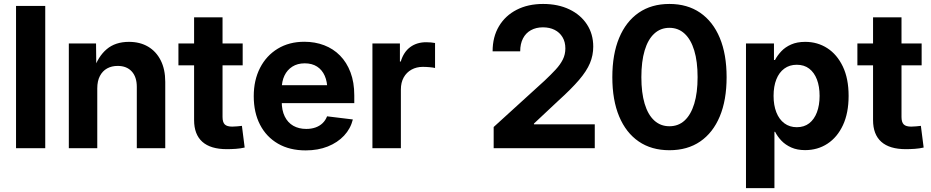

<svg xmlns="http://www.w3.org/2000/svg" viewBox="-20 -758 4763 982"><path d="M211.4 -727.5V0H62V-727.5Z M477.5 -306.2V0H332V-535.6H471.2L472.7 -400.4H459Q481.4 -468.8 525.6 -506.3Q569.8 -543.9 639.6 -543.9Q695.8 -543.9 737.3 -519.5Q778.8 -495.1 802 -449.2Q825.2 -403.3 825.2 -339.4V0H679.7V-313.5Q679.7 -364.3 653.8 -392.6Q627.9 -420.9 582 -420.9Q551.3 -420.9 527.8 -408Q504.4 -395 491 -369.4Q477.5 -343.8 477.5 -306.2Z M1221.2 -535.6V-423.8H892.6V-535.6ZM972.7 -669.4H1118.2V-159.7Q1118.2 -133.3 1129.4 -121.8Q1140.6 -110.4 1168 -110.4Q1177.7 -110.4 1193.4 -111.8Q1209 -113.3 1217.3 -114.3L1231.4 -3.4Q1210.4 1.5 1186.8 3.2Q1163.1 4.9 1140.1 4.9Q1057.1 4.9 1014.9 -32.7Q972.7 -70.3 972.7 -143.6Z M1543.5 11.2Q1461.4 11.2 1401.9 -23.2Q1342.3 -57.6 1310.1 -119.9Q1277.8 -182.1 1277.8 -266.1Q1277.8 -348.1 1310.1 -410.9Q1342.3 -473.6 1400.6 -509Q1459 -544.4 1536.6 -544.4Q1591.3 -544.4 1637.9 -526.6Q1684.6 -508.8 1719 -473.9Q1753.4 -439 1772.7 -387.9Q1792 -336.9 1792 -270.5V-230.5H1335V-322.3H1721.2L1654.3 -298.8Q1654.3 -339.8 1640.9 -370.4Q1627.4 -400.9 1601.6 -417.5Q1575.7 -434.1 1538.6 -434.1Q1501.5 -434.1 1475.1 -417.2Q1448.7 -400.4 1434.8 -371.1Q1420.9 -341.8 1420.9 -303.2V-238.8Q1420.9 -193.8 1436.3 -162.4Q1451.7 -130.9 1480 -114.7Q1508.3 -98.6 1546.4 -98.6Q1572.8 -98.6 1594 -106.2Q1615.2 -113.8 1630.1 -128.2Q1645 -142.6 1652.8 -163.1L1784.7 -147Q1772.9 -99.6 1739.7 -64.2Q1706.5 -28.8 1656.5 -8.8Q1606.4 11.2 1543.5 11.2Z M1884.8 0V-535.6H2025.4V-443.4H2029.8Q2044.4 -492.2 2078.1 -517.1Q2111.8 -542 2159.7 -542Q2171.4 -542 2183.6 -541Q2195.8 -540 2205.1 -538.1V-410.2Q2196.3 -412.6 2178 -414.3Q2159.7 -416 2142.6 -416Q2110.4 -416 2084.7 -401.9Q2059.1 -387.7 2044.7 -361.8Q2030.3 -335.9 2030.3 -300.3V0Z M2504.9 0V-108.4L2765.6 -345.7Q2798.3 -376.5 2822 -402.1Q2845.7 -427.7 2858.6 -453.6Q2871.6 -479.5 2871.6 -510.3Q2871.6 -543.9 2856.9 -568.1Q2842.3 -592.3 2816.7 -605.2Q2791 -618.2 2756.8 -618.2Q2721.7 -618.2 2695.3 -603.5Q2668.9 -588.9 2654.8 -561.3Q2640.6 -533.7 2640.6 -495.6H2499.5Q2499.5 -569.3 2532 -623.8Q2564.5 -678.2 2622.6 -708Q2680.7 -737.8 2757.8 -737.8Q2834 -737.8 2891.8 -710.2Q2949.7 -682.6 2981.9 -633.3Q3014.2 -584 3014.2 -519.5Q3014.2 -475.1 2997.3 -434.8Q2980.5 -394.5 2941.4 -348.9Q2902.3 -303.2 2835.4 -242.7L2710.9 -126V-122.1H3022V0Z M3403.8 10.3Q3312 10.3 3246.8 -34.4Q3181.6 -79.1 3146.7 -162.6Q3111.8 -246.1 3111.8 -363.3Q3111.8 -480.5 3146.7 -564.2Q3181.6 -647.9 3246.8 -692.9Q3312 -737.8 3403.8 -737.8Q3495.6 -737.8 3561 -692.9Q3626.5 -647.9 3661.4 -564.2Q3696.3 -480.5 3696.3 -363.3Q3696.3 -246.1 3661.4 -162.6Q3626.5 -79.1 3561.3 -34.4Q3496.1 10.3 3403.8 10.3ZM3403.8 -112.3Q3449.7 -112.3 3481.7 -141.8Q3513.7 -171.4 3530.8 -227.5Q3547.9 -283.7 3547.9 -363.3Q3547.9 -443.4 3530.8 -499.8Q3513.7 -556.2 3481.4 -585.9Q3449.2 -615.7 3403.8 -615.7Q3358.4 -615.7 3326.2 -585.9Q3293.9 -556.2 3277.1 -499.8Q3260.3 -443.4 3260.3 -363.3Q3260.3 -283.7 3277.1 -227.5Q3293.9 -171.4 3326.2 -141.8Q3358.4 -112.3 3403.8 -112.3Z M3795.4 204.1V-535.6H3938.5V-451.2H3943.8Q3956.1 -474.6 3976.1 -495.8Q3996.1 -517.1 4026.4 -530.5Q4056.6 -543.9 4098.6 -543.9Q4161.1 -543.9 4211.2 -511.7Q4261.2 -479.5 4290.8 -417.7Q4320.3 -356 4320.3 -267.6Q4320.3 -180.2 4291.5 -118.2Q4262.7 -56.2 4212.4 -23.2Q4162.1 9.8 4097.7 9.8Q4057.1 9.8 4027.1 -3.7Q3997.1 -17.1 3976.8 -38.3Q3956.5 -59.6 3944.3 -84H3940.9V204.1ZM4055.2 -107.4Q4092.8 -107.4 4118.7 -127.4Q4144.5 -147.5 4158.2 -183.6Q4171.9 -219.7 4171.9 -267.6Q4171.9 -315.9 4158.2 -351.6Q4144.5 -387.2 4118.7 -407Q4092.8 -426.8 4055.2 -426.8Q4018.1 -426.8 3991.5 -407.2Q3964.8 -387.7 3950.7 -352.1Q3936.5 -316.4 3936.5 -267.6Q3936.5 -219.7 3950.7 -183.6Q3964.8 -147.5 3991.7 -127.4Q4018.6 -107.4 4055.2 -107.4Z M4693.8 -535.6V-423.8H4365.2V-535.6ZM4445.3 -669.4H4590.8V-159.7Q4590.8 -133.3 4602.1 -121.8Q4613.3 -110.4 4640.6 -110.4Q4650.4 -110.4 4666 -111.8Q4681.6 -113.3 4689.9 -114.3L4704.1 -3.4Q4683.1 1.5 4659.4 3.2Q4635.7 4.9 4612.8 4.9Q4529.8 4.9 4487.5 -32.7Q4445.3 -70.3 4445.3 -143.6Z"/></svg>

Font: Inter 20pt
Style: Bold
Weight: 700
Version: Version 4.001;git-66647c0bb